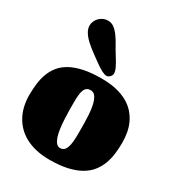

<svg xmlns="http://www.w3.org/2000/svg" viewBox="-277 -1411 1481 1598"><g transform="rotate(30 463.5 -611.5)"><path d="M442.9 12.2Q369.1 12.2 309.6 -2.2Q250 -16.6 204.1 -42.5Q158.2 -68.4 125 -104Q91.8 -139.6 70.3 -182.1Q48.8 -224.6 38.8 -272.2Q28.8 -319.8 28.8 -370.1Q28.8 -427.7 35.4 -481.2Q42 -534.7 59.8 -581.5Q77.6 -628.4 109.4 -667Q141.1 -705.6 191.7 -733.2Q242.2 -760.7 314 -775.9Q385.7 -791 483.9 -791Q563 -791 624.5 -776.6Q686 -762.2 732.2 -736.3Q778.3 -710.4 809.8 -675Q841.3 -639.6 861.1 -597.9Q880.9 -556.2 889.4 -509.3Q897.9 -462.4 897.9 -414.1Q897.9 -359.4 891.4 -306.4Q884.8 -253.4 866.9 -206.1Q849.1 -158.7 817.1 -118.7Q785.2 -78.6 734.6 -49.6Q684.1 -20.5 612.3 -4.2Q540.5 12.2 442.9 12.2ZM470.7 -116.2Q492.7 -116.2 506.6 -128.4Q520.5 -140.6 528.6 -163.6Q536.6 -186.5 539.8 -219.7Q543 -252.9 543 -294.9V-316.9Q543 -354 542.5 -393.8Q542 -433.6 539.6 -471.9Q537.1 -510.3 531.5 -544.4Q525.9 -578.6 515.9 -604.7Q505.9 -630.9 490.5 -646Q475.1 -661.1 452.6 -661.1Q429.7 -661.1 415.5 -650.6Q401.4 -640.1 393.8 -619.9Q386.2 -599.6 383.5 -569.8Q380.9 -540 380.9 -501Q380.9 -465.3 381.3 -422.9Q381.8 -380.4 384.3 -337.6Q386.7 -294.9 392.1 -254.9Q397.5 -214.8 407.5 -184.1Q417.5 -153.3 432.9 -134.8Q448.2 -116.2 470.7 -116.2ZM550.8 -877Q550.8 -869.1 546.9 -860.8Q543 -852.5 536.4 -845.5Q529.8 -838.4 521.2 -834Q512.7 -829.6 503.9 -829.6Q486.3 -829.6 455.3 -845.7Q424.3 -861.8 374.5 -898.9Q355.5 -913.1 333.3 -929Q311 -944.8 288.8 -962.4Q266.6 -980 245.8 -998.8Q225.1 -1017.6 209 -1037.8Q192.9 -1058.1 183.3 -1079.3Q173.8 -1100.6 173.8 -1123Q173.8 -1143.1 182.1 -1163.1Q190.4 -1183.1 205.6 -1199Q220.7 -1214.8 241.9 -1224.9Q263.2 -1234.9 289.6 -1234.9Q322.8 -1234.9 348.9 -1214.8Q375 -1194.8 397.7 -1163.3Q420.4 -1131.8 441.7 -1093.3Q462.9 -1054.7 486.3 -1017.6Q505.4 -987.8 517.8 -965.8Q530.3 -943.8 537.6 -927.5Q544.9 -911.1 547.9 -899.2Q550.8 -887.2 550.8 -877Z"/></g></svg>

Font: Corben
Style: Bold
Weight: 700
Designer: vernon adams
Foundry: vernon adams
Version: Version 1.101; ttfautohint (v1.6)